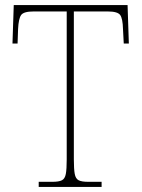

<svg xmlns="http://www.w3.org/2000/svg" viewBox="-20 -734 556 754"><path d="M132 0V-20H186Q211 -20 223 -26Q235 -32 238.5 -51Q242 -70 242 -108V-689H112Q73 -689 63 -675Q53 -661 51 -620L49 -563H29L34 -714H481L486 -563H466L463 -620Q462 -661 452 -675Q442 -689 403 -689H270V-108Q270 -70 273.5 -51Q277 -32 289 -26Q301 -20 326 -20H379V0Z"/></svg>

Font: Noto Serif Khmer SemiCondensed Thin
Style: Regular
Weight: 250
Width: 4
Designer: Danh Hong and the Monotype Design Team
Foundry: Monotype Imaging Inc.
Version: Version 2.004